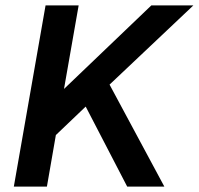

<svg xmlns="http://www.w3.org/2000/svg" viewBox="-20 -688 733 708"><path d="M31 0 148 -668H270L216 -360L538 -668H693L384 -376L586 0H449L296 -295L186 -190L153 0Z"/></svg>

Font: Gantari SemiBold
Style: Italic
Weight: 600
Italic angle: -10°
Designer: Anugrah Pasau
Foundry: Lafontype
Version: Version 1.000